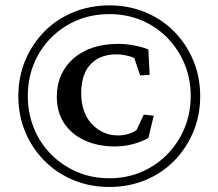

<svg xmlns="http://www.w3.org/2000/svg" viewBox="-20 -707 831 731"><path d="M396.5 4.9Q323.2 4.9 260.3 -21Q197.3 -46.9 149.9 -94.2Q102.5 -141.6 76.2 -204.6Q49.8 -267.6 49.8 -340.8Q49.8 -414.1 76.2 -477.1Q102.5 -540 149.4 -587.4Q196.3 -634.8 259.8 -660.6Q323.2 -686.5 396.5 -686.5Q469.7 -686.5 532.7 -660.6Q595.7 -634.8 642.6 -587.4Q689.5 -540 715.8 -477.1Q742.2 -414.1 742.2 -340.8Q742.2 -267.6 715.8 -204.6Q689.5 -141.6 642.6 -94.2Q595.7 -46.9 532.7 -21Q469.7 4.9 396.5 4.9ZM418 -149.4Q354.5 -149.4 304.7 -171.4Q254.9 -193.4 225.6 -235.8Q196.3 -278.3 196.3 -338.9Q196.3 -384.8 212.9 -421.4Q229.5 -458 260.3 -484.9Q291 -511.7 334 -525.9Q377 -540 429.7 -540Q459 -540 490.2 -534.2Q521.5 -528.3 544.9 -518.6L549.8 -421.9L513.7 -419.9L491.2 -486.3Q478.5 -492.2 460 -496.1Q441.4 -500 424.8 -500Q378.9 -500 348.6 -481.4Q318.4 -462.9 303.7 -430.2Q289.1 -397.5 289.1 -353.5Q289.1 -277.3 330.1 -234.4Q371.1 -191.4 429.7 -191.4Q448.2 -191.4 467.3 -196.8Q486.3 -202.1 500 -211.9L527.3 -270.5L565.4 -266.6L544.9 -181.6Q531.2 -173.8 510.7 -166Q490.2 -158.2 466.3 -153.8Q442.4 -149.4 418 -149.4ZM396.5 -28.3Q461.9 -28.3 518.1 -52.2Q574.2 -76.2 616.2 -118.7Q658.2 -161.1 682.1 -218.3Q706.1 -275.4 706.1 -341.8Q706.1 -408.2 682.1 -464.8Q658.2 -521.5 616.2 -564Q574.2 -606.4 518.1 -629.9Q461.9 -653.3 396.5 -653.3Q330.1 -653.3 273.9 -629.9Q217.8 -606.4 175.3 -564Q132.8 -521.5 109.4 -464.8Q85.9 -408.2 85.9 -341.8Q85.9 -275.4 109.4 -218.3Q132.8 -161.1 175.3 -118.7Q217.8 -76.2 273.9 -52.2Q330.1 -28.3 396.5 -28.3Z"/></svg>

Font: Crimson Pro ExtraLight
Style: Regular
Weight: 400
Version: Version 1.002